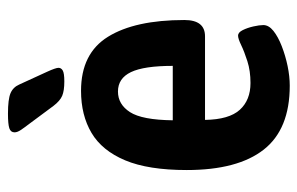

<svg xmlns="http://www.w3.org/2000/svg" viewBox="-156 -602 765 494"><g transform="rotate(-90 227.0 -355.5)"><path d="M253 7Q141 7 88.5 -60Q36 -127 36 -258Q36 -357 61 -416.5Q86 -476 131.5 -503Q177 -530 240 -530Q336 -530 379 -460.5Q422 -391 422 -264Q422 -211 380 -211H165Q166 -149 191 -121.5Q216 -94 260 -94Q291 -94 316 -102Q341 -110 357.5 -118Q374 -126 382 -126Q390 -126 396 -114Q402 -102 405.5 -86.5Q409 -71 409 -61Q409 -47 394 -35Q379 -23 354.5 -13.5Q330 -4 303.5 1.5Q277 7 253 7ZM164 -294H304Q304 -368 288 -401.5Q272 -435 238 -435Q205 -435 185 -404Q165 -373 164 -294ZM264 -573Q240 -573 227 -578.5Q214 -584 201 -601L155 -663Q145 -676 139 -685Q133 -694 133 -701Q133 -711 143.5 -714.5Q154 -718 181 -718Q218 -718 233.5 -711.5Q249 -705 256 -689L289 -617Q299 -595 299 -588Q299 -581 292 -577Q285 -573 264 -573Z"/></g></svg>

Font: Asap Condensed SemiBold
Style: Regular
Weight: 600
Width: 3
Designer: Pablo Cosgaya
Foundry: Omnibus-Type
Version: Version 3.001; ttfautohint (v1.8.4.7-5d5b)